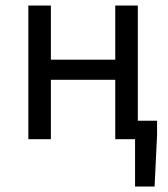

<svg xmlns="http://www.w3.org/2000/svg" viewBox="-20 -506 610 698"><path d="M471 172V0H399V-216H165V0H83V-486H165V-289H399V-486H481V-67H551V-15L542 172Z"/></svg>

Font: Processing Sans Pro
Style: Regular
Weight: 400
Designer: Paul D. Hunt
Foundry: Adobe Systems Incorporated
Version: Version 2.020;PS 2.000;hotconv 1.0.86;makeotf.lib2.5.63406